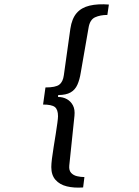

<svg xmlns="http://www.w3.org/2000/svg" viewBox="-20 -707 640 887"><path d="M364 159Q322 162 289 154Q256 146 236.5 124Q217 102 217 65Q217 51 220 26Q223 1 228 -29Q233 -59 237.5 -88Q242 -117 245 -139Q248 -161 248 -170Q248 -201 233.5 -212.5Q219 -224 179 -224L190 -303Q237 -303 254 -316Q271 -329 275 -360L305 -574Q312 -621 334 -646.5Q356 -672 394 -681Q432 -690 483 -686L476 -638Q443 -638 419 -627Q395 -616 389 -578L353 -371Q348 -339 337.5 -315.5Q327 -292 306 -280Q285 -268 249 -268L248 -259Q271 -259 289 -249Q307 -239 317 -220Q327 -201 324 -172L300 58Q298 80 308.5 91.5Q319 103 336 107Q353 111 370 111Z"/></svg>

Font: Chivo Mono
Style: Italic
Weight: 400
Italic angle: -8.05°
Monospace: yes
Version: Version 1.008